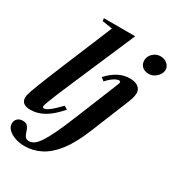

<svg xmlns="http://www.w3.org/2000/svg" viewBox="-242 -958 1248 1358"><g transform="rotate(30 382.0 -279.0)"><path d="M76 10.5Q38 10.5 19.5 -4.2Q1 -19 1 -46Q1 -56 4 -69.8Q7 -83.5 15 -106.8Q23 -130 37.8 -167.8Q52.5 -205.5 75.8 -262.8Q99 -320 133 -402L288.5 -776L206 -789L202.5 -811H458.5L242 -308Q206 -224.5 184.2 -172Q162.5 -119.5 152.8 -92.5Q143 -65.5 143 -58.5Q143 -51.5 145.8 -48.5Q148.5 -45.5 155 -45.5Q165.5 -45.5 181 -55Q196.5 -64.5 219 -84.5Q241.5 -104.5 272.5 -136.5L300 -120Q242.5 -53 187.8 -21.2Q133 10.5 76 10.5ZM167 253.5Q128 253.5 92.2 241.8Q56.5 230 33.8 208.5Q11 187 11 158Q11 135.5 26.5 119.5Q42 103.5 70.5 103.5Q94 103.5 105.8 114.2Q117.5 125 123.2 140.5Q129 156 134.2 171.5Q139.5 187 149.5 197.5Q159.5 208 180 207.5Q200.5 207 220.2 192.8Q240 178.5 263 143.8Q286 109 315 47.8Q344 -13.5 382 -107.5L523.5 -455.5Q525.5 -460 526.5 -463.5Q527.5 -467 527.8 -469.5Q528 -472 528 -474Q528 -484 516 -484Q499 -484 473.2 -466.8Q447.5 -449.5 424.5 -422L398 -443Q439 -488 483.5 -511.2Q528 -534.5 576.5 -534.5Q620.5 -534.5 644.8 -516Q669 -497.5 669 -465Q669 -456.5 666.8 -444.2Q664.5 -432 660.2 -418.2Q656 -404.5 650.5 -391L521 -73Q472 47.5 416 119.2Q360 191 297.8 222.2Q235.5 253.5 167 253.5ZM673.5 -628Q639.5 -628 619.2 -646.8Q599 -665.5 599 -696.5Q599 -729 625 -753.8Q651 -778.5 686 -778.5Q718 -778.5 740.8 -759Q763.5 -739.5 763.5 -712Q763.5 -691 750.5 -671.8Q737.5 -652.5 717 -640.2Q696.5 -628 673.5 -628Z"/></g></svg>

Font: Libre Caslon Text
Style: Italic
Weight: 400
Italic angle: -22.583°
Designer: Pablo Impallari, Rodrigo Fuenzalida, Katja Schimmel
Foundry: Pablo Impallari, Rodrigo Fuenzalida
Version: Version 2.000